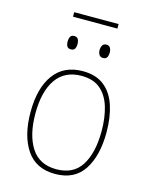

<svg xmlns="http://www.w3.org/2000/svg" viewBox="-123 -897 775 986"><g transform="rotate(15 265.0 -404.0)"><path d="M266 10Q164 10 113.5 -65Q63 -140 63 -265Q63 -393 116 -465Q169 -537 269 -537Q340 -537 383.5 -502Q427 -467 447 -405.5Q467 -344 467 -265Q467 -140 418 -65Q369 10 266 10ZM266 -15Q357 -15 399 -82Q441 -149 441 -265Q441 -336 424 -392Q407 -448 369.5 -480Q332 -512 269 -512Q180 -512 134.5 -447Q89 -382 89 -264Q89 -150 132.5 -82.5Q176 -15 266 -15ZM350 -629Q336 -629 329.5 -639.5Q323 -650 323 -664Q323 -679 329.5 -689.5Q336 -700 350 -700Q365 -700 371 -689.5Q377 -679 377 -664Q377 -650 371.5 -639.5Q366 -629 350 -629ZM179 -629Q164 -629 158.5 -639.5Q153 -650 153 -664Q153 -678 158.5 -689Q164 -700 179 -700Q195 -700 200.5 -689Q206 -678 206 -664Q206 -650 200.5 -639.5Q195 -629 179 -629ZM147 -794V-818H383V-794Z"/></g></svg>

Font: Noto Sans Mono Condensed Thin
Style: Regular
Weight: 100
Width: 3
Designer: Monotype Design Team
Foundry: Monotype Imaging Inc.
Version: Version 2.014; ttfautohint (v1.8.4.7-5d5b)